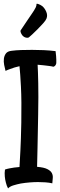

<svg xmlns="http://www.w3.org/2000/svg" viewBox="-20 -917 323 1034"><path d="M85 -560.5Q71.3 -557.6 58.6 -553.7Q47.9 -549.8 34.7 -545.4Q21.5 -541 9.8 -535.2Q5.9 -549.8 2.4 -567.4Q-1 -585 1 -601.1Q2.9 -617.2 12.2 -629.4Q21.5 -641.6 43.9 -643.6Q65.4 -646.5 93.8 -647.5Q122.1 -648.4 152.8 -648.4Q183.6 -648.4 215.8 -647Q248 -645.5 279.3 -641.6Q281.2 -626 282.2 -614.7Q283.2 -603.5 283.2 -595.7V-580.1Q283.2 -574.2 281.2 -570.3Q277.3 -560.5 267.6 -557.6Q256.8 -560.5 242.7 -562Q228.5 -563.5 214.8 -565.4Q199.2 -567.4 182.6 -568.4Q184.6 -534.2 186 -469.2Q187.5 -404.3 185.5 -298.8Q183.6 -191.4 182.1 -123.5Q180.7 -55.7 179.7 -18.6Q216.8 -15.6 234.9 -6.3Q252.9 2.9 259.3 15.1Q265.6 27.3 264.2 42Q262.7 56.6 261.7 70.3Q245.1 66.4 224.1 64.9Q203.1 63.5 184.6 63.5Q163.1 63.5 140.6 65.4Q115.2 67.4 91.8 71.3Q72.3 75.2 52.7 81.1Q33.2 86.9 23.4 97.7Q15.6 83 11.7 66.4Q7.8 52.7 5.9 34.2Q3.9 15.6 6.8 -3.9Q17.6 -7.8 31.2 -10.3Q44.9 -12.7 56.6 -14.6Q70.3 -16.6 85 -17.6Q86.9 -48.8 89.8 -105Q92.8 -161.1 94.7 -255.9Q96.7 -375 92.8 -449.7Q88.9 -524.4 85 -560.5ZM208 -883.8Q220.7 -873 229 -854Q237.3 -835 230.5 -817.4Q227.5 -808.6 213.4 -792.5Q199.2 -776.4 183.1 -760.3Q167 -744.1 153.3 -731.4Q139.6 -718.8 136.7 -716.8Q131.8 -711.9 120.1 -714.4Q108.4 -716.8 99.6 -727.5Q96.7 -731.4 94.7 -735.4Q92.8 -739.3 91.3 -743.7Q89.8 -748 90.8 -752.9Q115.2 -789.1 129.4 -810.5Q143.6 -832 151.4 -842.8L163.1 -860.4Q168 -868.2 172.4 -877Q176.8 -885.7 176.8 -896.5Q181.6 -897.5 187 -895Q192.4 -892.6 197.3 -890.6Q202.1 -886.7 208 -883.8Z"/></svg>

Font: Rancho
Style: Regular
Weight: 400
Designer: Font Diner, Inc
Foundry: Font Diner, Inc
Version: Version 1.000